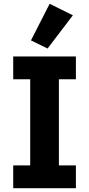

<svg xmlns="http://www.w3.org/2000/svg" viewBox="-20 -997 472 1017"><path d="M382 0H50V-121H140V-577H50V-698H382V-577H292V-121H382ZM366 -916 232 -740 144 -783 243 -977Z"/></svg>

Font: IBM Plex Sans Var
Style: Regular
Weight: 400
Designer: Mike Abbink, Paul van der Laan, Pieter van Rosmalen
Foundry: Bold Monday
Version: Version 3.000